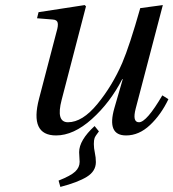

<svg xmlns="http://www.w3.org/2000/svg" viewBox="-20 -522 684 757"><path d="M211 190Q259 171 276.5 154.5Q294 138 294 116Q294 111 293 97.5Q292 84 292 78Q292 31 353 -25L370 -4Q356 14 353 22Q350 30 350 46Q350 62 354 80.5Q358 99 358 117Q358 153 322.5 175Q287 197 218 215ZM126 -450 132 -474 314 -502 319 -497 223 -128Q200 -40 248 -40Q305 -40 364 -112Q423 -184 462 -274Q491 -342 533 -490L622 -502L515 -94Q501 -40 528 -40Q558 -40 620 -146L644 -131Q615 -70 571.5 -29Q528 12 477 12Q400 12 431 -96L464 -210H462Q414 -117 342 -52.5Q270 12 201 12Q96 12 134 -133L203 -397Q210 -420 207.5 -432Q205 -444 188 -445Z"/></svg>

Font: Lingua Franca
Style: Italic
Weight: 400
Italic angle: -13°
Version: Version 1.19